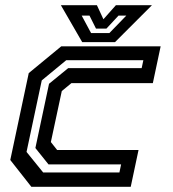

<svg xmlns="http://www.w3.org/2000/svg" viewBox="-20 -718 665 738"><path d="M100.5 0 19.5 -103 90.5 -437 215.5 -540H597.5L567.5 -398.5H254.5L217.5 -368L175.5 -172L199.5 -141.5H512.5L482.5 0ZM146 -55H439L445.5 -86H166.5L116 -149L168.5 -396L242 -456H524.5L531 -486.5H234.5L140.5 -409L82 -134ZM296 -556 214 -698H352.5L377.5 -644L425.5 -698H564L422 -556ZM330 -591H400.5L465.5 -658H435.5L389 -608H349L324 -658H294Z"/></svg>

Font: Tourney Thin SemiBold
Style: Italic
Weight: 600
Italic angle: -12°
Version: Version 1.015